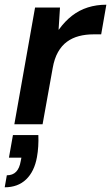

<svg xmlns="http://www.w3.org/2000/svg" viewBox="-45 -528 472 816"><path d="M16 0 104 -496H210L204 -402H205Q231 -438 261.5 -461.5Q292 -485 328.5 -496.5Q365 -508 407 -508L385 -382H352Q319 -382 290.5 -374.5Q262 -367 239.5 -350.5Q217 -334 201.5 -306.5Q186 -279 179 -239L136 0ZM-25 268 -16 217Q9 217 23.5 202Q38 187 43 157L46 142H-7L10 46H118Q119 70 117.5 94Q116 118 112 140Q101 201 66 234.5Q31 268 -25 268Z"/></svg>

Font: DM Sans 28pt SemiBold
Style: Italic
Weight: 600
Italic angle: -10°
Version: Version 4.004;gftools[0.9.30]